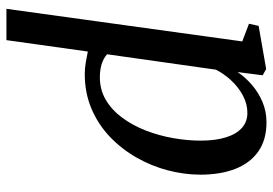

<svg xmlns="http://www.w3.org/2000/svg" viewBox="-146 -450 850 598"><g transform="rotate(90 279.0 -151.0)"><path d="M7.5 254 109 -480.5 54 -501.5 60.5 -531.5 195 -555 214.5 -544 204.5 -466Q220.5 -490 244.2 -510.5Q268 -531 297.5 -543.5Q327 -556 361 -556Q415.5 -556 451.8 -530.5Q488 -505 506 -458.8Q524 -412.5 524 -350.5Q524 -300 510.5 -248.5Q497 -197 470.5 -150.8Q444 -104.5 406 -68.2Q368 -32 318.8 -11Q269.5 10 210.5 10Q193.5 10 175.2 7Q157 4 140.5 0.5L105 254ZM149 -59.5Q162 -48 180.2 -42.5Q198.5 -37 220.5 -37Q260 -37 291.8 -56Q323.5 -75 347.2 -107.5Q371 -140 386.8 -180.8Q402.5 -221.5 410.2 -265.5Q418 -309.5 418 -351Q418 -396.5 408 -429Q398 -461.5 378.8 -479Q359.5 -496.5 331.5 -496.5Q303 -496.5 276.5 -482Q250 -467.5 229.5 -445Q209 -422.5 197 -398.5Z"/></g></svg>

Font: Merriweather 48pt
Style: Italic
Weight: 400
Italic angle: -7.8°
Version: Version 2.101